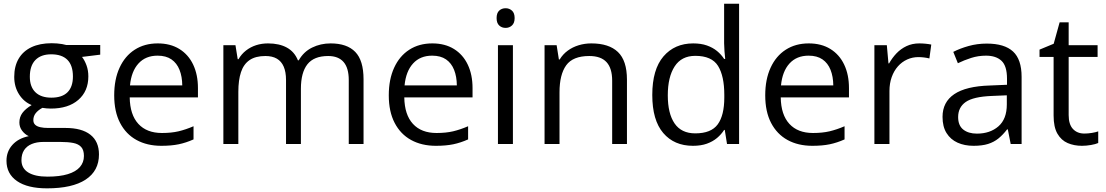

<svg xmlns="http://www.w3.org/2000/svg" viewBox="-20 -780 5992 1040"><path d="M234.9 240.2Q129.4 240.2 72.3 200.9Q15.1 161.6 15.1 90.8Q15.1 40.5 47.1 4.9Q79.1 -30.8 135.7 -42.5Q114.7 -52.2 99.9 -71.8Q85 -91.3 85 -116.7Q85 -146 101.3 -168.2Q117.7 -190.4 151.4 -210.9Q109.4 -228 83.3 -268.8Q57.1 -309.6 57.1 -363.8Q57.1 -421.4 81.1 -462.2Q105 -502.9 150.4 -524.4Q195.8 -545.9 260.3 -545.9Q274.4 -545.9 288.8 -544.7Q303.2 -543.5 316.4 -541.3Q329.6 -539.1 339.4 -536.1H522.9V-483.9L424.3 -471.7Q439 -452.6 448.7 -425.8Q458.5 -398.9 458.5 -366.2Q458.5 -286.1 404.3 -239Q350.1 -191.9 255.4 -191.9Q232.9 -191.9 209.5 -195.8Q185.5 -182.6 173.1 -166.5Q160.6 -150.4 160.6 -129.4Q160.6 -113.8 170.2 -104.5Q179.7 -95.2 197.8 -91.1Q215.8 -86.9 241.2 -86.9H335.4Q422.9 -86.9 469.5 -50.3Q516.1 -13.7 516.1 56.6Q516.1 145.5 443.8 192.9Q371.6 240.2 234.9 240.2ZM237.3 176.8Q303.7 176.8 347.4 163.3Q391.1 149.9 412.8 124.8Q434.6 99.6 434.6 64.9Q434.6 32.7 419.9 16.4Q405.3 0 377 -5.6Q348.6 -11.2 307.6 -11.2H214.8Q178.7 -11.2 151.9 0Q125 11.2 110.6 33.2Q96.2 55.2 96.2 87.9Q96.2 131.3 132.8 154.1Q169.4 176.8 237.3 176.8ZM258.3 -251Q316.4 -251 345.7 -280.3Q375 -309.6 375 -365.7Q375 -425.8 345.2 -455.8Q315.4 -485.8 257.3 -485.8Q201.7 -485.8 171.6 -454.8Q141.6 -423.8 141.6 -364.3Q141.6 -309.6 171.9 -280.3Q202.1 -251 258.3 -251Z M834.5 -544.9Q902.8 -544.9 951.7 -514.6Q1000.5 -484.4 1026.4 -429.9Q1052.2 -375.5 1052.2 -302.7V-252.4H682.6Q684.1 -158.2 729.5 -108.9Q774.9 -59.6 857.4 -59.6Q908.2 -59.6 947.3 -68.8Q986.3 -78.1 1028.3 -96.2V-24.9Q987.8 -6.8 948 1.5Q908.2 9.8 854 9.8Q776.9 9.8 719.5 -21.7Q662.1 -53.2 630.4 -114.3Q598.6 -175.3 598.6 -263.7Q598.6 -350.1 627.7 -413.3Q656.7 -476.6 709.7 -510.7Q762.7 -544.9 834.5 -544.9ZM833.5 -478.5Q768.6 -478.5 730 -436Q691.4 -393.6 684.1 -317.4H967.3Q966.8 -365.2 952.4 -401.6Q938 -438 908.7 -458.3Q879.4 -478.5 833.5 -478.5Z M1771 -544.9Q1859.4 -544.9 1904.3 -498.8Q1949.2 -452.6 1949.2 -350.6V0H1869.1V-346.7Q1869.1 -411.6 1841.1 -444.1Q1813 -476.6 1757.8 -476.6Q1680.2 -476.6 1645 -431.6Q1609.9 -386.7 1609.9 -299.3V0H1529.3V-346.7Q1529.3 -390.1 1516.8 -418.9Q1504.4 -447.8 1479.7 -462.2Q1455.1 -476.6 1417.5 -476.6Q1364.3 -476.6 1332 -454.6Q1299.8 -432.6 1285.4 -389.4Q1271 -346.2 1271 -283.2V0H1189.9V-535.2H1255.4L1267.6 -459.5H1272Q1288.1 -487.3 1312.5 -506.3Q1336.9 -525.4 1367.2 -535.2Q1397.5 -544.9 1431.6 -544.9Q1492.7 -544.9 1533.9 -522.2Q1575.2 -499.5 1593.8 -453.1H1598.1Q1624.5 -499.5 1670.4 -522.2Q1716.3 -544.9 1771 -544.9Z M2321.8 -544.9Q2390.1 -544.9 2439 -514.6Q2487.8 -484.4 2513.7 -429.9Q2539.6 -375.5 2539.6 -302.7V-252.4H2169.9Q2171.4 -158.2 2216.8 -108.9Q2262.2 -59.6 2344.7 -59.6Q2395.5 -59.6 2434.6 -68.8Q2473.6 -78.1 2515.6 -96.2V-24.9Q2475.1 -6.8 2435.3 1.5Q2395.5 9.8 2341.3 9.8Q2264.2 9.8 2206.8 -21.7Q2149.4 -53.2 2117.7 -114.3Q2085.9 -175.3 2085.9 -263.7Q2085.9 -350.1 2115 -413.3Q2144 -476.6 2197 -510.7Q2250 -544.9 2321.8 -544.9ZM2320.8 -478.5Q2255.9 -478.5 2217.3 -436Q2178.7 -393.6 2171.4 -317.4H2454.6Q2454.1 -365.2 2439.7 -401.6Q2425.3 -438 2396 -458.3Q2366.7 -478.5 2320.8 -478.5Z M2758.3 -535.2V0H2677.2V-535.2ZM2718.8 -735.4Q2738.8 -735.4 2753.2 -722.4Q2767.6 -709.5 2767.6 -682.1Q2767.6 -655.3 2753.2 -642.1Q2738.8 -628.9 2718.8 -628.9Q2697.8 -628.9 2683.8 -642.1Q2669.9 -655.3 2669.9 -682.1Q2669.9 -709.5 2683.8 -722.4Q2697.8 -735.4 2718.8 -735.4Z M3183.1 -544.9Q3278.3 -544.9 3327.1 -498.3Q3376 -451.7 3376 -348.6V0H3295.9V-343.3Q3295.9 -410.2 3265.4 -443.4Q3234.9 -476.6 3171.9 -476.6Q3083 -476.6 3046.9 -426.3Q3010.7 -376 3010.7 -280.3V0H2929.7V-535.2H2995.1L3007.3 -458H3011.7Q3028.8 -486.3 3055.2 -505.6Q3081.5 -524.9 3114.3 -534.9Q3147 -544.9 3183.1 -544.9Z M3733.4 9.8Q3631.8 9.8 3572.5 -59.6Q3513.2 -128.9 3513.2 -265.6Q3513.2 -403.8 3573.7 -474.4Q3634.3 -544.9 3734.9 -544.9Q3777.3 -544.9 3809.1 -533.7Q3840.8 -522.5 3863.8 -503.7Q3886.7 -484.9 3902.3 -460.9H3908.2Q3906.2 -476.1 3904.3 -502.4Q3902.3 -528.8 3902.3 -545.4V-759.8H3983.4V0H3918L3905.8 -76.2H3902.3Q3887.2 -52.2 3864 -32.7Q3840.8 -13.2 3808.8 -1.7Q3776.9 9.8 3733.4 9.8ZM3746.1 -57.6Q3832 -57.6 3867.7 -106.4Q3903.3 -155.3 3903.3 -251.5V-266.1Q3903.3 -368.2 3869.4 -422.9Q3835.4 -477.5 3746.1 -477.5Q3671.4 -477.5 3634.3 -420.2Q3597.2 -362.8 3597.2 -263.7Q3597.2 -165 3634 -111.3Q3670.9 -57.6 3746.1 -57.6Z M4360.8 -544.9Q4429.2 -544.9 4478 -514.6Q4526.9 -484.4 4552.7 -429.9Q4578.6 -375.5 4578.6 -302.7V-252.4H4209Q4210.4 -158.2 4255.9 -108.9Q4301.3 -59.6 4383.8 -59.6Q4434.6 -59.6 4473.6 -68.8Q4512.7 -78.1 4554.7 -96.2V-24.9Q4514.2 -6.8 4474.4 1.5Q4434.6 9.8 4380.4 9.8Q4303.2 9.8 4245.8 -21.7Q4188.5 -53.2 4156.7 -114.3Q4125 -175.3 4125 -263.7Q4125 -350.1 4154.1 -413.3Q4183.1 -476.6 4236.1 -510.7Q4289.1 -544.9 4360.8 -544.9ZM4359.9 -478.5Q4294.9 -478.5 4256.3 -436Q4217.8 -393.6 4210.4 -317.4H4493.7Q4493.2 -365.2 4478.8 -401.6Q4464.4 -438 4435.1 -458.3Q4405.8 -478.5 4359.9 -478.5Z M4959.5 -544.9Q4975.6 -544.9 4993.2 -543.2Q5010.7 -541.5 5024.4 -538.6L5014.2 -463.4Q5001 -466.8 4984.9 -468.8Q4968.8 -470.7 4954.6 -470.7Q4922.4 -470.7 4893.8 -457.8Q4865.2 -444.8 4843.8 -420.7Q4822.3 -396.5 4810.1 -362.5Q4797.9 -328.6 4797.9 -287.1V0H4716.3V-535.2H4783.7L4792.5 -436.5H4795.9Q4812.5 -466.3 4835.9 -491Q4859.4 -515.6 4890.4 -530.3Q4921.4 -544.9 4959.5 -544.9Z M5325.2 -543.9Q5420.9 -543.9 5467.3 -501Q5513.7 -458 5513.7 -363.8V0H5454.6L5439 -79.1H5435.1Q5412.6 -49.8 5388.2 -30Q5363.8 -10.3 5331.8 -0.2Q5299.8 9.8 5253.4 9.8Q5204.6 9.8 5166.7 -7.3Q5128.9 -24.4 5107.2 -59.1Q5085.4 -93.8 5085.4 -147Q5085.4 -227.1 5148.9 -270Q5212.4 -313 5342.3 -316.9L5434.6 -320.8V-353.5Q5434.6 -422.9 5404.8 -450.7Q5375 -478.5 5320.8 -478.5Q5278.8 -478.5 5240.7 -466.3Q5202.6 -454.1 5168.5 -437.5L5143.6 -499Q5179.7 -517.6 5226.6 -530.8Q5273.4 -543.9 5325.2 -543.9ZM5433.6 -263.7 5352.1 -260.3Q5252 -256.3 5210.9 -227.5Q5169.9 -198.7 5169.9 -146Q5169.9 -100.1 5197.8 -78.1Q5225.6 -56.2 5271.5 -56.2Q5342.8 -56.2 5388.2 -95.7Q5433.6 -135.3 5433.6 -214.4Z M5853.5 -56.6Q5873.5 -56.6 5894.5 -60.1Q5915.5 -63.5 5928.7 -68.4V-5.4Q5914.6 1 5889.4 5.4Q5864.3 9.8 5840.3 9.8Q5797.9 9.8 5763.2 -5.1Q5728.5 -20 5707.8 -55.7Q5687 -91.3 5687 -154.3V-471.7H5610.8V-511.2L5687.5 -543L5719.7 -659.2H5768.6V-535.2H5925.3V-471.7H5768.6V-156.7Q5768.6 -106.4 5791.7 -81.5Q5814.9 -56.6 5853.5 -56.6Z"/></svg>

Font: Wonky
Style: Regular
Weight: 400
Designer: Monotype Design Team
Foundry: Monotype Imaging Inc.
Version: Version 3.000